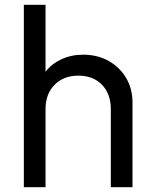

<svg xmlns="http://www.w3.org/2000/svg" viewBox="-20 -777 639 797"><path d="M79 0V-757H169V-479Q194 -512 235 -531Q276 -550 325 -550Q385 -550 431 -524Q477 -498 503.5 -453.5Q530 -409 530 -352V0H440V-324Q440 -387 403.5 -425Q367 -463 305 -463Q244 -463 206.5 -425Q169 -387 169 -324V0Z"/></svg>

Font: Plus Jakarta Text
Style: Regular
Weight: 400
Designer: Gumpita Rahayu
Foundry: Tokotype Studio
Version: Version 1.000